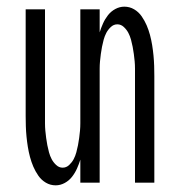

<svg xmlns="http://www.w3.org/2000/svg" viewBox="-20 -548 540 576"><path d="M147 8Q131 8 117.5 0Q104 -8 95 -21Q86 -34 80 -48Q74 -62 70 -77Q66 -92 63.5 -107.5Q61 -123 59.5 -138.5Q58 -154 57.5 -169.5Q57 -185 57 -200V-520H115V-200Q115 -189 115 -178Q115 -167 116 -156Q117 -145 118.5 -134Q120 -123 122 -112.5Q124 -102 127 -91Q130 -80 135 -70.5Q140 -61 148.5 -53Q157 -45 168 -45Q179 -45 187.5 -53Q196 -61 201 -70.5Q206 -80 209 -91Q212 -102 214 -112.5Q216 -123 217.5 -134Q219 -145 220 -156Q221 -167 221 -178Q221 -189 221 -200V-520H279V-451Q283 -464 289 -477.5Q295 -491 304 -502.5Q313 -514 326 -521Q339 -528 353 -528Q369 -528 382.5 -520Q396 -512 405 -499Q414 -486 420 -472Q426 -458 430 -443Q434 -428 436.5 -412.5Q439 -397 440.5 -381.5Q442 -366 442.5 -350.5Q443 -335 443 -320V0H385V-320Q385 -331 385 -342Q385 -353 384 -364Q383 -375 381.5 -386Q380 -397 378 -407.5Q376 -418 373 -429Q370 -440 365 -449.5Q360 -459 351.5 -467Q343 -475 332 -475Q321 -475 312.5 -467Q304 -459 299 -449.5Q294 -440 291 -429Q288 -418 286 -407.5Q284 -397 282.5 -386Q281 -375 280 -364Q279 -353 279 -342Q279 -331 279 -320V0H221V-69Q217 -56 211 -42.5Q205 -29 196 -17.5Q187 -6 174 1Q161 8 147 8Z"/></svg>

Font: Iosevka Light
Style: Regular
Weight: 300
Monospace: yes
Designer: Belleve Invis
Foundry: Belleve Invis
Version: Version 32.5.0; ttfautohint (v1.8.4)